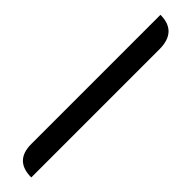

<svg xmlns="http://www.w3.org/2000/svg" viewBox="32 -138 495 495"><g transform="rotate(-45 279.5 109.5)"><path d="M13 140Q13 79 74 79H545Q545 140 480 140Z"/></g></svg>

Font: Swei Toothpaste CJK TC
Style: Regular
Weight: 400
Version: Version 1.0